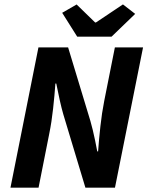

<svg xmlns="http://www.w3.org/2000/svg" viewBox="-20 -872 685 892"><path d="M28.6 0 158.6 -651.8H296.4L400 -309.8Q405.1 -292.2 410.8 -268.9Q416.4 -245.5 421.8 -219.7Q427.2 -194 431.8 -168.7H435.8Q439.6 -223.4 446.4 -285.1Q453.1 -346.8 464.2 -403L513.7 -651.8H644.6L514.1 0H376.8L274.1 -341Q266.4 -367.4 257.9 -405.2Q249.4 -443 241.4 -483.9H237.4Q233.6 -430.2 226.8 -368.1Q220.1 -306 208.6 -249.6L159.1 0ZM338.6 -701.8 268.9 -812.5 336 -851.2 421.8 -767.7H425.8L551.2 -851.5L608 -807.5L498.4 -701.8Z"/></svg>

Font: Source Sans Variable
Style: Italic
Weight: 200
Italic angle: -11°
Designer: Paul D. Hunt
Foundry: Adobe Systems Incorporated
Version: Version 3.006;hotconv 1.0.111;makeotfexe 2.5.65597